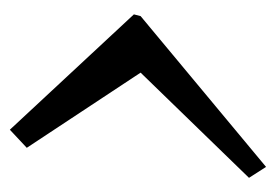

<svg xmlns="http://www.w3.org/2000/svg" viewBox="-103 -402 544 378"><g transform="rotate(90 169.0 -213.0)"><path d="M8.3 -204.6 11.7 -217.8 308.6 -464.8 330.1 -431.2 123 -217.8 271 6.3 235.4 39.6Z"/></g></svg>

Font: Neuton Cursive
Style: Regular
Weight: 500
Designer: Brian M Zick
Version: Version 1.43